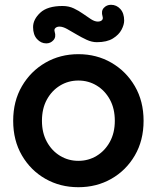

<svg xmlns="http://www.w3.org/2000/svg" viewBox="-20 -771 654 801"><path d="M579 -267Q579 -185 542.5 -122.5Q506 -60 444.5 -25Q383 10 307 10Q231 10 169.5 -25Q108 -60 71.5 -122.5Q35 -185 35 -267Q35 -349 71.5 -411.5Q108 -474 169.5 -509.5Q231 -545 307 -545Q383 -545 444.5 -509.5Q506 -474 542.5 -411.5Q579 -349 579 -267ZM459 -267Q459 -318 438.5 -355.5Q418 -393 383.5 -414Q349 -435 307 -435Q265 -435 230.5 -414Q196 -393 175.5 -355.5Q155 -318 155 -267Q155 -217 175.5 -179.5Q196 -142 230.5 -121Q265 -100 307 -100Q349 -100 383.5 -121Q418 -142 438.5 -179.5Q459 -217 459 -267ZM173 -590Q151 -590 134.5 -608Q118 -626 118 -658Q118 -690 148 -718Q178 -746 241 -746Q267 -746 288 -736Q309 -726 326.5 -713.5Q344 -701 359.5 -691Q375 -681 388 -681Q399 -681 405 -686.5Q411 -692 408 -702Q401 -725 413 -738Q425 -751 443 -751Q466 -751 482 -733.5Q498 -716 498 -685Q498 -668 487 -647Q476 -626 451 -610.5Q426 -595 384 -595Q363 -595 341.5 -605Q320 -615 299 -627.5Q278 -640 260 -650Q242 -660 228 -660Q218 -660 211.5 -654.5Q205 -649 208 -639Q215 -617 203 -603.5Q191 -590 173 -590Z"/></svg>

Font: Quicksand Variable Light
Style: Regular
Weight: 300
Designer: Andrew Paglinawan
Foundry: Andrew Paglinawan
Version: Version 3.004